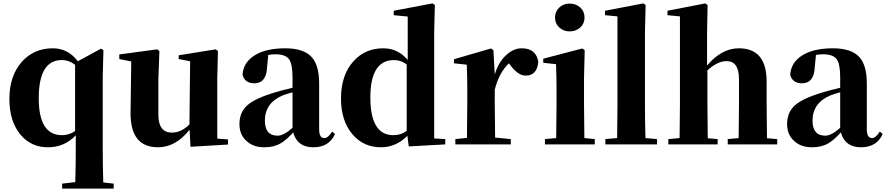

<svg xmlns="http://www.w3.org/2000/svg" viewBox="-20 -846 5192 1125"><path d="M420 -466Q385 -494 342 -494Q207 -494 207 -270Q207 -54 343 -54Q385 -54 420 -78ZM646 230V259H344V230L421 221Q424 122 424 22V-53Q357 17 261 17Q162 17 100 -57Q35 -135 35 -267Q35 -401 108 -484Q179 -563 289 -563Q379 -563 436 -487L572 -561L586 -552L582 -398V22Q582 122 585 223Z M1316 -29V1L1096 14L1091 -86Q1009 17 906 17Q742 17 745 -189L749 -486L679 -500V-527L901 -557L914 -547L908 -384V-174Q908 -69 987 -69Q1042 -69 1090 -117L1094 -487L1027 -500V-522L1244 -557L1257 -547L1253 -384V-34Z M1694 -305Q1656 -295 1639 -288Q1532 -244 1532 -139Q1532 -51 1607 -51Q1642 -51 1694 -97ZM1496 -510 1480 -504ZM1943 -61Q1908 17 1816 17Q1722 17 1698 -70Q1655 -23 1624 -6Q1585 17 1529 17Q1464 17 1424 -20Q1383 -57 1383 -119Q1383 -188 1429 -229Q1476 -271 1596 -306Q1615 -311 1642 -319L1668 -325L1694 -332V-393Q1694 -471 1673 -500Q1651 -528 1594 -528Q1572 -528 1552 -524L1545 -453Q1541 -358 1470 -358Q1413 -358 1401 -409Q1407 -481 1471 -521Q1537 -563 1651 -563Q1757 -563 1804 -514Q1850 -466 1850 -357V-88Q1850 -37 1881 -37Q1902 -37 1926 -75Z M2363 -468Q2330 -494 2289 -494Q2150 -494 2150 -275Q2150 -54 2285 -54Q2330 -54 2363 -80ZM2589 -31V0L2375 12L2367 -50Q2300 17 2212 17Q2111 17 2046 -58Q1978 -137 1978 -269Q1978 -406 2051 -487Q2119 -563 2226 -563Q2311 -563 2369 -495V-749L2287 -757V-783L2514 -826L2528 -817L2524 -657V-35Z M2879 -409Q2900 -482 2947 -524Q2989 -563 3037 -563Q3121 -563 3134 -484Q3127 -403 3060 -403Q3016 -403 2971 -463L2962 -475Q2905 -422 2879 -321V-238Q2879 -158 2881 -40L2973 -31V0H2648V-31L2716 -38Q2718 -154 2718 -238V-321Q2718 -395 2715 -467L2640 -475V-499L2857 -562L2871 -552Z M3257 -685Q3232 -708 3232 -743Q3232 -778 3257 -802Q3282 -825 3318 -825Q3355 -825 3380 -802Q3405 -779 3405 -743Q3405 -708 3380 -685Q3354 -662 3318 -662Q3282 -662 3257 -685ZM3465 -31V0H3173V-31L3239 -37Q3241 -155 3241 -238V-318Q3241 -394 3238 -470L3163 -478V-502L3392 -562L3406 -552L3402 -392V-238Q3402 -153 3404 -37Z M3830 -31V0H3527V-31L3596 -37Q3598 -167 3598 -238V-750L3525 -757V-783L3749 -826L3763 -817L3759 -656V-238Q3759 -135 3762 -37Z M4534 -31V0H4244V-31L4308 -37Q4310 -153 4310 -238V-382Q4310 -488 4237 -488Q4185 -488 4125 -434V-238Q4125 -154 4127 -36L4185 -31V0H3896V-31L3962 -37Q3964 -155 3964 -238V-750L3891 -757V-783L4112 -826L4126 -817L4123 -656V-462Q4208 -563 4309 -563Q4472 -563 4472 -368V-238Q4472 -152 4474 -36Z M4903 -305Q4865 -295 4848 -288Q4741 -244 4741 -139Q4741 -51 4816 -51Q4851 -51 4903 -97ZM4705 -510 4689 -504ZM5152 -61Q5117 17 5025 17Q4931 17 4907 -70Q4864 -23 4833 -6Q4794 17 4738 17Q4673 17 4633 -20Q4592 -57 4592 -119Q4592 -188 4638 -229Q4685 -271 4805 -306Q4824 -311 4851 -319L4877 -325L4903 -332V-393Q4903 -471 4882 -500Q4860 -528 4803 -528Q4781 -528 4761 -524L4754 -453Q4750 -358 4679 -358Q4622 -358 4610 -409Q4616 -481 4680 -521Q4746 -563 4860 -563Q4966 -563 5013 -514Q5059 -466 5059 -357V-88Q5059 -37 5090 -37Q5111 -37 5135 -75Z"/></svg>

Font: Source Han Serif SC Heavy
Style: Regular
Weight: 900
Designer: Ryoko NISHIZUKA  (kana & ideographs); Frank Grießhammer (Latin, Greek & Cyrillic); Wenlong ZHANG  (bopomofo); Sandoll Co
Foundry: Adobe Systems Incorporated
Version: Version 1.001 October 20, 2017